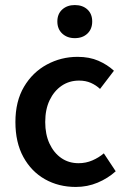

<svg xmlns="http://www.w3.org/2000/svg" viewBox="-20 -728 502 760"><path d="M280 12Q212 12 158 -18.5Q104 -49 72.5 -106.5Q41 -164 41 -245Q41 -327 75 -384.5Q109 -442 165.5 -472.5Q222 -503 287 -503Q334 -503 369.5 -487.5Q405 -472 431 -448L376 -376Q360 -391 339.5 -400Q319 -409 293 -409Q254 -409 224 -388.5Q194 -368 176.5 -331.5Q159 -295 159 -245Q159 -196 176 -159.5Q193 -123 222.5 -102.5Q252 -82 291 -82Q320 -82 345.5 -93Q371 -104 391 -121L438 -50Q407 -22 366.5 -5Q326 12 280 12ZM276 -577Q246 -577 226.5 -595Q207 -613 207 -643Q207 -673 226.5 -690.5Q246 -708 276 -708Q307 -708 326 -690.5Q345 -673 345 -643Q345 -613 326 -595Q307 -577 276 -577Z"/></svg>

Font: Source Sans 3 SemiBold
Style: Regular
Weight: 600
Designer: Paul D. Hunt
Foundry: Adobe
Version: Version 3.046;hotconv 1.0.118;makeotfexe 2.5.65603